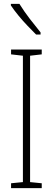

<svg xmlns="http://www.w3.org/2000/svg" viewBox="-20 -969 272 989"><path d="M195 0H37V-25L98 -31V-682L37 -689V-714H195V-689L135 -682V-31L195 -25ZM80 -949Q105 -909 133.5 -872Q162 -835 189 -802V-791H166Q147 -810 122.5 -835.5Q98 -861 75 -889Q52 -917 36 -941V-949Z"/></svg>

Font: Noto Sans Gurmukhi ExtraCondensed ExtraLight
Style: Regular
Weight: 200
Width: 2
Designer: Jelle Bosma - Monotype Design Team
Foundry: Monotype Imaging Inc.
Version: Version 2.004; ttfautohint (v1.8.4.7-5d5b)